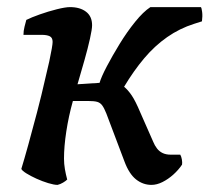

<svg xmlns="http://www.w3.org/2000/svg" viewBox="-20 -520 589 540"><path d="M142 0Q132 0 115.5 -5Q99 -10 82.5 -17.5Q66 -25 54 -32.5Q42 -40 40 -45Q48 -71 59.5 -112.5Q71 -154 84 -203.5Q97 -253 108 -302Q114 -326 118.5 -347Q123 -368 125.5 -382.5Q128 -397 128 -402Q128 -414 120 -418Q112 -422 97 -422H46Q46 -433 49 -445Q52 -457 54 -464Q68 -471 92 -479.5Q116 -488 140 -494Q164 -500 177 -500Q205 -500 222 -487Q239 -474 239 -449Q239 -438 233 -411Q227 -384 217.5 -350.5Q208 -317 198 -283L260 -287Q265 -304 280.5 -333.5Q296 -363 316.5 -396.5Q337 -430 360 -458.5Q383 -487 403 -500H545Q547 -498 548.5 -486.5Q550 -475 548 -460L526 -453Q485 -440 450 -415.5Q415 -391 385.5 -356Q356 -321 329 -276Q340 -267 350.5 -251.5Q361 -236 374 -205L411 -121Q415 -111 421.5 -102.5Q428 -94 437.5 -89.5Q447 -85 460 -85H487Q490 -80 491.5 -71.5Q493 -63 492 -57Q482 -42 467.5 -29Q453 -16 437 -8Q421 0 406 0Q382 0 362.5 -15.5Q343 -31 330 -66L279 -201Q273 -216 267.5 -223.5Q262 -231 253.5 -233.5Q245 -236 227 -236H185Q173 -193 166.5 -150.5Q160 -108 160 -74Q160 -59 162.5 -44.5Q165 -30 169 -15Q165 -11 157.5 -6.5Q150 -2 142 0Z"/></svg>

Font: Texturina Medium 12pt
Style: Bold Italic
Weight: 700
Italic angle: -11°
Version: Version 1.002